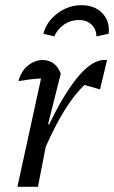

<svg xmlns="http://www.w3.org/2000/svg" viewBox="-20 -719 439 739"><path d="M47 0 138 -417Q117 -416 96.5 -413.5Q76 -411 51 -407Q61 -445 87.5 -466.5Q114 -488 144 -488Q193 -488 214 -436L165 -241L169 -240Q233 -371 288 -432.5Q343 -494 392 -488L365 -375L305 -392Q268 -357 231 -298.5Q194 -240 156 -154L126 0ZM294 -699Q345 -699 374.5 -667.5Q404 -636 398 -589L351 -579Q351 -606 332.5 -624Q314 -642 283 -642Q252 -642 226.5 -624.5Q201 -607 189 -579L147 -589Q159 -636 201 -667.5Q243 -699 294 -699Z"/></svg>

Font: Piazzolla
Style: Italic
Weight: 400
Italic angle: -11.3°
Designer: Juan Pablo del Peral
Foundry: Huerta Tipografica
Version: Version 1.330